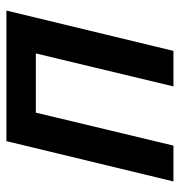

<svg xmlns="http://www.w3.org/2000/svg" viewBox="-1 -561 562 600"><g transform="rotate(-90 280.0 -261.0)"><path d="M13 0 139 -522H547L421 0H310L413 -430H228L125 0Z"/></g></svg>

Font: Ubuntu Sans Mono Medium
Style: Italic
Weight: 500
Italic angle: -13.5°
Monospace: yes
Designer: Dalton Maag Ltd
Foundry: Dalton Maag Ltd
Version: Version 1.006